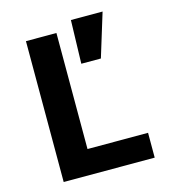

<svg xmlns="http://www.w3.org/2000/svg" viewBox="-110 -830 820 919"><g transform="rotate(-15 300.0 -370.0)"><path d="M92 0V-698H243V-123H543V0ZM417 -525H320L326 -740H483Z"/></g></svg>

Font: iA Writer Mono V
Style: Regular
Weight: 400
Designer: Mike Abbink, Paul van der Laan, Pieter van Rosmalen
Foundry: Bold Monday
Version: Version 2.000